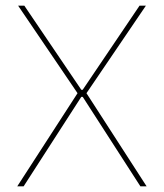

<svg xmlns="http://www.w3.org/2000/svg" viewBox="-20 -659 580 679"><path d="M41 0 256.5 -333V-326L44 -639H66L267.5 -341.5H272.5L473.5 -639H496L283.5 -326V-333L498.5 0H476.5L272.5 -316.5H267.5L63.5 0Z"/></svg>

Font: Anek Gujarati Thin
Style: Regular
Weight: 250
Version: Version 1.003